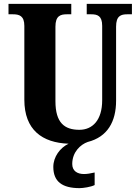

<svg xmlns="http://www.w3.org/2000/svg" viewBox="-20 -734 703 994"><path d="M392 240C410 240 451 234 470 224V159C449 164 430 167 415 167C380 167 354 151 354 115C354 53 397 14 434 1C537 -25 581 -105 581 -213V-596C581 -652 606 -660 639 -660H663V-714H429V-660H452C485 -660 509 -652 509 -600V-215C509 -112 459 -62 391 -62C314 -62 267 -98 267 -210V-596C267 -652 293 -660 326 -660H349V-714H24V-660H47C80 -660 106 -652 106 -600V-218C106 -61 199 5 335 10C291 31 256 78 256 130C256 206 302 240 392 240Z"/></svg>

Font: Noto Serif Myanmar Condensed ExtraBold
Style: Regular
Weight: 800
Width: 3
Designer: Ben Mitchell and the Monotype Design Team
Foundry: Monotype Imaging Inc.
Version: Version 2.106